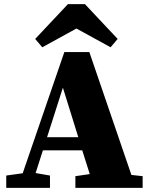

<svg xmlns="http://www.w3.org/2000/svg" viewBox="-20 -902 720 922"><path d="M10 0V-59L89 -70L289 -652H409L611 -62L665 -56V0H342V-56L411 -66L375 -180H186L151 -71L220 -59V0ZM206 -243H356L282 -481ZM388 -882 545 -715 511 -675 347 -765 183 -675 149 -715 306 -882Z"/></svg>

Font: Source Serif 4 Black
Style: Regular
Weight: 900
Designer: Frank Grießhammer
Foundry: Adobe
Version: Version 4.005;hotconv 1.1.0;makeotfexe 2.6.0